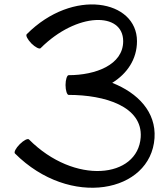

<svg xmlns="http://www.w3.org/2000/svg" viewBox="-20 -828 765 876"><path d="M293 -395C459 -395 631 -342 622 -202C609 -14 320 17 112 -192C106 -197 88 -188 70 -170C52 -152 43 -134 48 -128C300 124 668 51 685 -198C693 -317 609 -404 492 -450C560 -492 605 -558 605 -640C605 -828 313 -884 102 -672C96 -666 106 -648 123 -630C141 -612 160 -603 165 -608C330 -773 542 -775 542 -640C542 -532 416 -485 293 -485C286 -485 279 -465 279 -440C279 -415 286 -395 293 -395Z"/></svg>

Font: Nupuram
Style: Regular
Weight: 400
Designer: Santhosh Thottingal (santhosh.thottingal@gmail.com)
Foundry: SMC
Version: Version 1.000